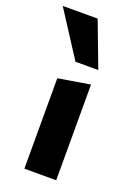

<svg xmlns="http://www.w3.org/2000/svg" viewBox="-153 -766 575 822"><g transform="rotate(20 134.5 -355.5)"><path d="M69 0V-412L214 -436V0ZM118 -505 -15 -711H144L222 -505Z"/></g></svg>

Font: Ysabeau Office ExtraBold
Style: Regular
Weight: 800
Designer: Christian Thalmann (Catharsis Fonts)
Version: Version 2.001;gftools[0.9.30]; featfreeze: tnum,lnum,ss02